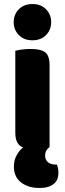

<svg xmlns="http://www.w3.org/2000/svg" viewBox="-20 -731 322 953"><path d="M56 -479Q67 -482 87.5 -485Q108 -488 132 -488Q182 -488 204 -471.5Q226 -455 226 -408V-1Q216 6 210 16Q204 26 204 42Q204 62 218 74Q232 86 258 86H263Q266 95 268 105Q270 115 270 128Q270 142 265.5 155.5Q261 169 249.5 179.5Q238 190 220 196Q202 202 175 202Q120 202 84.5 174.5Q49 147 49 96Q49 63 63.5 38Q78 13 95 1Q56 -13 56 -72ZM141 -711Q183 -711 208.5 -685Q234 -659 234 -621Q234 -583 208.5 -557Q183 -531 141 -531Q99 -531 73.5 -557Q48 -583 48 -621Q48 -659 73.5 -685Q99 -711 141 -711Z"/></svg>

Font: Baloo 2 Latin ExtraBold
Style: Regular
Weight: 400
Designer: Sarang Kulkarni and Ek Type
Foundry: Ek Type
Version: Version 1.001